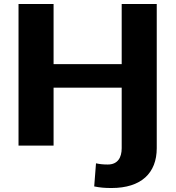

<svg xmlns="http://www.w3.org/2000/svg" viewBox="-20 -731 885 964"><path d="M521 95C498 95 480 93 462 89L453 205C483 211 505 213 540 213C689 213 767 138 767 13V-711H591V-409H249V-711H73V0H249V-291H591V13C591 59 572 95 521 95Z"/></svg>

Font: Asimov
Style: XWid
Weight: 500
Designer: Google
Version: Version 2.000980; 2014